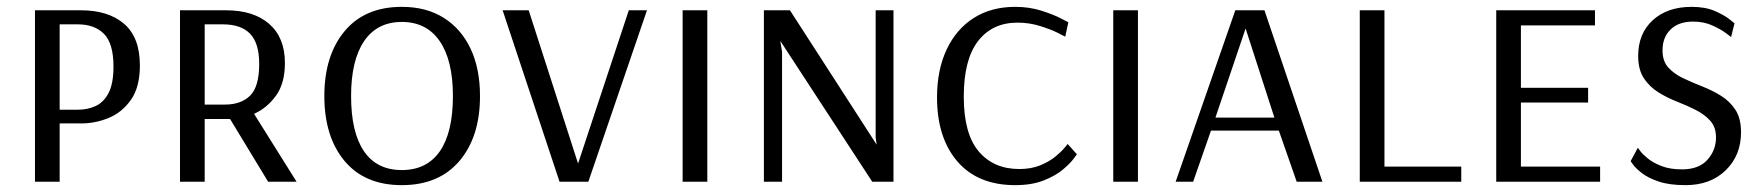

<svg xmlns="http://www.w3.org/2000/svg" viewBox="-20 -530 5143 560"><path d="M82 0V-500H216Q296 -500 342 -460.5Q388 -421 388 -339Q388 -276 362 -239Q336 -202 297 -186Q258 -170 217 -170H154V0ZM154 -210H207Q236 -210 259.5 -221Q283 -232 297 -259.5Q311 -287 311 -336Q311 -403 283.5 -431Q256 -459 207 -459H154Z M505 0V-500H639Q720 -500 765.5 -460Q811 -420 811 -346Q811 -287 785 -251Q759 -215 721 -198L845 0H762L651 -183H577V0ZM577 -225H636Q683 -225 709.5 -251Q736 -277 736 -344Q736 -404 709.5 -431.5Q683 -459 630 -459H577Z M1152 10Q1044 10 985 -60.5Q926 -131 926 -250Q926 -368 985 -439Q1044 -510 1152 -510Q1224 -510 1275 -477.5Q1326 -445 1353 -387Q1380 -329 1380 -250Q1380 -131 1320 -60.5Q1260 10 1152 10ZM1152 -34Q1225 -34 1263 -89Q1301 -144 1301 -250Q1301 -354 1262.5 -410Q1224 -466 1152 -466Q1080 -466 1042 -410Q1004 -354 1004 -250Q1004 -144 1041.5 -89Q1079 -34 1152 -34Z M1612 0 1446 -500H1522L1666 -53L1814 -500H1867L1696 0Z M1971 0V-500H2043V0Z M2208 0V-500H2284L2537 -108L2534 -129V-500H2586V0H2524L2257 -409H2256L2261 -379V0Z M2941 10Q2832 10 2772.5 -59Q2713 -128 2713 -246Q2713 -326 2741 -385.5Q2769 -445 2820 -477.5Q2871 -510 2941 -510Q2983 -510 3018.5 -498.5Q3054 -487 3075 -476Q3096 -465 3096 -465L3087 -423Q3087 -423 3066.5 -433.5Q3046 -444 3014 -454Q2982 -464 2948 -464Q2874 -464 2832.5 -410Q2791 -356 2791 -248Q2791 -140 2834.5 -88.5Q2878 -37 2953 -37Q2988 -37 3014.5 -48Q3041 -59 3058.5 -73.5Q3076 -88 3085 -99Q3094 -110 3094 -110L3121 -80Q3121 -80 3111 -66.5Q3101 -53 3079.5 -35Q3058 -17 3023.5 -3.5Q2989 10 2941 10Z M3227 0V-500H3299V0Z M3409 0 3583 -500H3668L3837 0H3762L3710 -149H3512L3460 0ZM3525 -187H3697L3613 -447Z M3946 0V-500H4018V-44H4242V0Z M4344 0V-500H4632V-456H4416V-274H4612V-231H4416V-44H4647V0Z M4896 10Q4849 10 4818 -0.5Q4787 -11 4769 -25Q4751 -39 4743.5 -49.5Q4736 -60 4736 -60L4757 -99Q4757 -99 4764 -89.5Q4771 -80 4786.5 -67.5Q4802 -55 4826.5 -45.5Q4851 -36 4886 -36Q4935 -36 4960 -64Q4985 -92 4985 -129Q4985 -159 4968.5 -177.5Q4952 -196 4926.5 -209Q4901 -222 4871.5 -233.5Q4842 -245 4816.5 -261Q4791 -277 4774.5 -302Q4758 -327 4758 -367Q4758 -432 4800.5 -471Q4843 -510 4914 -510Q4954 -510 4981.5 -498Q5009 -486 5024 -474Q5039 -462 5039 -462L5029 -422Q5029 -422 5014.5 -433Q5000 -444 4975 -455.5Q4950 -467 4918 -467Q4876 -467 4852.5 -444Q4829 -421 4829 -383Q4829 -352 4845.5 -333.5Q4862 -315 4888 -302.5Q4914 -290 4943.5 -278.5Q4973 -267 4999 -251Q5025 -235 5041.5 -210Q5058 -185 5058 -144Q5058 -77 5013.5 -33.5Q4969 10 4896 10Z"/></svg>

Font: Arsenal SC
Style: Regular
Weight: 400
Designer: Andrij Shevchenko
Foundry: Stairsfor
Version: Version 2.001; ttfautohint (v1.8.4.7-5d5b)